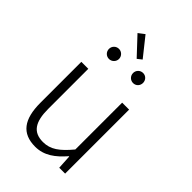

<svg xmlns="http://www.w3.org/2000/svg" viewBox="-270 -1017 1131 1131"><g transform="rotate(45 295.0 -451.5)"><path d="M253 13C327 13 381 -28 433 -88H436L441 0H490V-533H432V-143C372 -71 328 -39 266 -39C184 -39 150 -90 150 -199V-533H92V-192C92 -55 142 13 253 13ZM310 -776 338 -798 244 -916 206 -887ZM195 -660C218 -660 237 -679 237 -702C237 -725 218 -744 195 -744C171 -744 153 -725 153 -702C153 -679 171 -660 195 -660ZM396 -660C420 -660 437 -679 437 -702C437 -725 420 -744 396 -744C372 -744 354 -725 354 -702C354 -679 372 -660 396 -660Z"/></g></svg>

Font: Genne Gothic Light
Style: Regular
Weight: 300
Designer: Ryoko NISHIZUKA (kana & ideographs); Paul D. Hunt (Latin, Greek & Cyrillic); Wenlong ZHANG (bopomofo); Sandoll Communica
Foundry: Adobe Systems Incorporated
Version: Version 1.004;PS 1.004;hotconv 16.6.51;makeotf.lib2.5.65220